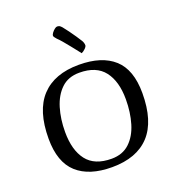

<svg xmlns="http://www.w3.org/2000/svg" viewBox="-162 -1046 1078 1186"><g transform="rotate(-20 376.5 -453.5)"><path d="M372 13Q222 13 142 -59.5Q62 -132 62 -286Q62 -470 147 -561Q232 -652 393 -652Q543 -652 623 -580Q703 -508 703 -354Q703 -169 618.5 -78Q534 13 372 13ZM387 -37Q459 -37 505 -80Q551 -123 572.5 -195Q594 -267 594 -353Q594 -471 542 -538Q490 -605 379 -605Q306 -605 260.5 -561.5Q215 -518 193.5 -446.5Q172 -375 172 -290Q172 -171 223.5 -104Q275 -37 387 -37ZM435 -713Q433 -716 419 -733.5Q405 -751 386.5 -774.5Q368 -798 350 -819Q332 -840 321 -850Q315 -857 310 -863.5Q305 -870 305 -874Q305 -883 313 -893.5Q321 -904 331 -912Q341 -920 348 -920Q357 -920 363 -917Q369 -914 378 -904Q392 -887 408 -865Q424 -843 439 -821Q454 -799 463 -784Q467 -778 470 -769Q473 -760 473 -752Q473 -743 460 -730.5Q447 -718 435 -713Z"/></g></svg>

Font: BriemHand
Style: Regular
Weight: 400
Designer: Gunnlaugur SE Briem, Eben Sorkin
Foundry: Sorkin Type
Version: Version 1.001; ttfautohint (v1.8.4.7-5d5b)